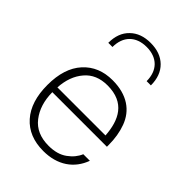

<svg xmlns="http://www.w3.org/2000/svg" viewBox="-224 -863 968 968"><g transform="rotate(45 260.0 -378.5)"><path d="M265.6 -763.2C219.2 -763.2 182.6 -750 155.3 -723.1C127.4 -696.3 113.8 -659.2 113.8 -612.3H143.6C143.6 -688 189 -734.4 265.6 -734.4C342.3 -734.4 387.2 -688 387.2 -612.3H417.5C417.5 -659.2 403.8 -696.3 376.5 -723.1C349.1 -750 312 -763.2 265.6 -763.2ZM479.5 -236.8V-249C479.5 -294.4 472.7 -335.4 459 -372.6C431.6 -446.8 367.7 -494.6 262.7 -494.6C197.8 -494.6 145.5 -473.1 106 -429.7C66.4 -386.2 46.9 -324.7 46.9 -245.1C46.9 -166 66.4 -104.5 105.5 -60.5C144.5 -16.6 198.7 5.4 267.6 5.4C368.7 5.4 439 -43.9 468.8 -126H421.9C411.6 -101.1 394 -79.1 368.2 -60.5C342.3 -41.5 309.1 -32.2 268.1 -32.2C210 -32.2 166 -51.3 136.2 -89.8C106.4 -127.9 90.8 -176.8 90.3 -236.8ZM91.3 -272C94.7 -326.7 110.8 -371.6 140.6 -406.2C169.9 -440.9 210.9 -458 263.2 -458C387.2 -458 427.2 -375 434.1 -272Z"/></g></svg>

Font: Estedad ExtraLight
Style: Regular
Weight: 200
Designer: Amin Abedi
Version: Version 7.3